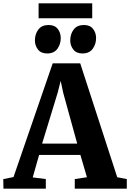

<svg xmlns="http://www.w3.org/2000/svg" viewBox="-42 -1124 776 1144"><path d="M38.5 -69 272 -746.5H436L656.5 -68L713.5 -57V0H403.5V-57L476 -68L437 -201H191L153 -67L231 -57V0H-21.5L-22.5 -57ZM418 -268.5 334.5 -571.5 319.5 -642 301.5 -571 209 -268.5ZM238.5 -805.5Q202.5 -805.5 184.2 -829Q166 -852.5 166 -883Q166 -921 186.5 -948Q207 -975 247 -975H248Q284 -975 302 -951.8Q320 -928.5 320 -897.5Q320 -860.5 299.8 -833Q279.5 -805.5 239.5 -805.5ZM448.5 -805.5Q413 -805.5 394.8 -829Q376.5 -852.5 376.5 -883Q376.5 -921 397 -948Q417.5 -975 457.5 -975H458.5Q494.5 -975 512.5 -951.8Q530.5 -928.5 530.5 -897.5Q530.5 -860.5 510.2 -833Q490 -805.5 449.5 -805.5ZM507.5 -1104V-1015H188V-1104Z"/></svg>

Font: Merriweather 36pt ExtraBold
Style: Regular
Weight: 800
Designer: Eben Sorkin
Foundry: Eben Sorkin
Version: Version 2.100